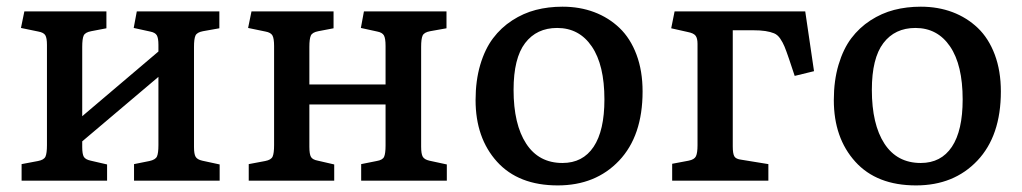

<svg xmlns="http://www.w3.org/2000/svg" viewBox="-20 -543 3071 577"><path d="M44.9 0V-49.8L94.2 -59.1Q112.3 -62.5 116.7 -72.5Q121.1 -82.5 121.1 -106.9V-408.2Q121.1 -428.7 116.2 -437Q111.3 -445.3 95.2 -448.2L43 -459L53.2 -508.8H299.8V-458L253.9 -449.2Q235.8 -445.8 231.4 -436Q227.1 -426.3 227.1 -401.9V-193.8L456.1 -388.2V-408.2Q456.1 -428.7 451.2 -437Q446.3 -445.3 431.2 -448.2L381.8 -459L391.1 -508.8H639.2V-458L589.8 -449.2Q571.8 -445.8 567.4 -436Q563 -426.3 563 -401.9V-101.1Q563 -80.1 567.9 -71.8Q572.8 -63.5 587.9 -60.1L640.1 -48.8V0H382.8V-49.8L429.2 -59.1Q447.3 -63 451.7 -72.8Q456.1 -82.5 456.1 -106.9V-312L227.1 -118.2V-101.1Q227.1 -80.1 231.9 -71.8Q236.8 -63.5 252.9 -60.1L301.8 -48.8V0Z M727.5 0V-49.8L776.9 -59.1Q794.9 -62.5 799.3 -72.5Q803.7 -82.5 803.7 -106.9V-404.8Q803.7 -427.2 798.8 -436.3Q793.9 -445.3 777.8 -448.2L725.6 -459L735.8 -508.8H982.4V-458L936.5 -449.2Q918.5 -445.8 914.1 -436Q909.7 -426.3 909.7 -401.9V-289.1H1138.7V-404.8Q1138.7 -427.7 1133.8 -436.5Q1128.9 -445.3 1113.8 -448.2L1064.5 -459L1073.7 -508.8H1321.8V-458L1272.5 -449.2Q1254.4 -445.8 1250 -436Q1245.6 -426.3 1245.6 -401.9V-102.1Q1245.6 -80.6 1250.5 -72Q1255.4 -63.5 1270.5 -60.1L1322.8 -48.8V0H1065.4V-49.8L1111.8 -59.1Q1129.9 -62 1134.3 -71.8Q1138.7 -81.5 1138.7 -106V-229H909.7V-102.1Q909.7 -79.6 914.6 -71.3Q919.4 -63 935.5 -60.1L984.4 -48.8V0Z M1656.2 14.2Q1538.1 14.2 1473.6 -57.1Q1409.2 -128.4 1409.2 -242.2Q1409.2 -300.8 1423.3 -348.4Q1437.5 -396 1461.7 -428Q1485.8 -460 1519.3 -481.7Q1552.7 -503.4 1590.3 -513.2Q1627.9 -522.9 1670.4 -522.9Q1722.2 -522.9 1765.6 -506.6Q1809.1 -490.2 1841.8 -459Q1874.5 -427.7 1892.8 -378.9Q1911.1 -330.1 1911.1 -268.1Q1911.1 -134.8 1840.6 -60.3Q1770 14.2 1656.2 14.2ZM1670.4 -53.2Q1731.4 -53.2 1763.9 -101.8Q1796.4 -150.4 1796.4 -244.1Q1796.4 -347.7 1758.5 -403.3Q1720.7 -459 1654.3 -459Q1592.8 -459 1558.1 -413.6Q1523.4 -368.2 1523.4 -272.9Q1523.4 -169.4 1561.3 -111.3Q1599.1 -53.2 1670.4 -53.2Z M2000 0V-50.8L2049.3 -60.1Q2066.9 -63.5 2071.5 -73.5Q2076.2 -83.5 2076.2 -106.9V-411.1Q2076.2 -428.2 2070.3 -435.8Q2064.5 -443.4 2046.9 -446.8L1997.1 -458L2007.3 -508.8H2399.9L2426.3 -329.1L2368.2 -314.9L2351.1 -366.2Q2342.8 -390.6 2337.6 -403.1Q2332.5 -415.5 2324.7 -427Q2316.9 -438.5 2306.2 -442.9Q2295.4 -447.3 2280.3 -449.7Q2265.1 -452.1 2241.2 -452.1H2182.1V-103Q2182.1 -81.5 2186.8 -73.2Q2191.4 -64.9 2208 -63L2289.1 -49.8V0Z M2732.9 14.2Q2614.7 14.2 2550.3 -57.1Q2485.8 -128.4 2485.8 -242.2Q2485.8 -300.8 2500 -348.4Q2514.2 -396 2538.3 -428Q2562.5 -460 2595.9 -481.7Q2629.4 -503.4 2667 -513.2Q2704.6 -522.9 2747.1 -522.9Q2798.8 -522.9 2842.3 -506.6Q2885.7 -490.2 2918.5 -459Q2951.2 -427.7 2969.5 -378.9Q2987.8 -330.1 2987.8 -268.1Q2987.8 -134.8 2917.2 -60.3Q2846.7 14.2 2732.9 14.2ZM2747.1 -53.2Q2808.1 -53.2 2840.6 -101.8Q2873 -150.4 2873 -244.1Q2873 -347.7 2835.2 -403.3Q2797.4 -459 2731 -459Q2669.4 -459 2634.8 -413.6Q2600.1 -368.2 2600.1 -272.9Q2600.1 -169.4 2637.9 -111.3Q2675.8 -53.2 2747.1 -53.2Z"/></svg>

Font: Literata Book Medium
Style: Regular
Weight: 500
Designer: Latin by Veronika Burian and Jose Scaglione. Greek by Irene Vlachou. Cyrillic by Vera Evstafieva
Foundry: TypeTogether
Version: Version 2.003;PS 002.003;hotconv 1.0.88;makeotf.lib2.5.64775